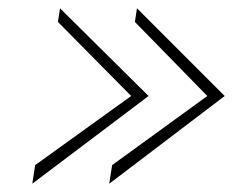

<svg xmlns="http://www.w3.org/2000/svg" viewBox="-20 -514 570 464"><path d="M58 -70 339 -282 125 -494 120 -461 297 -282 65 -115ZM244 -70 523 -282 311 -494 306 -461 481 -282 251 -115Z"/></svg>

Font: Charger Sport
Style: HLObl
Weight: 100
Designer: Jasper
Foundry: Cannot Into Space Fonts
Version: Version 1.1